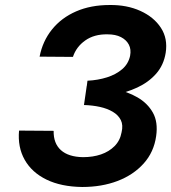

<svg xmlns="http://www.w3.org/2000/svg" viewBox="-20 -732 683 766"><path d="M320 -341Q375 -342 429 -352Q483 -362 528 -383Q573 -404 603 -438Q633 -472 641 -521Q650 -578 622 -621Q594 -664 540 -688.5Q486 -713 417 -712Q342 -712 283.5 -686.5Q225 -661 187.5 -614.5Q150 -568 138 -506L271 -505Q284 -545 320 -570.5Q356 -596 409 -595Q441 -595 462.5 -584Q484 -573 494 -554Q504 -535 499 -509Q492 -477 467.5 -456Q443 -435 407 -423.5Q371 -412 329 -410ZM308 14Q386 14 449 -10Q512 -34 553 -79.5Q594 -125 603 -189Q611 -245 590 -282.5Q569 -320 528.5 -343.5Q488 -367 435 -377.5Q382 -388 326 -389L315 -313Q349 -312 378.5 -305.5Q408 -299 430 -286Q452 -273 462 -253Q472 -233 465 -204Q459 -171 437 -149Q415 -127 383 -116Q351 -105 311 -105Q253 -106 223 -133Q193 -160 194 -210L56 -211Q50 -145 78.5 -94.5Q107 -44 165.5 -15.5Q224 13 308 14Z"/></svg>

Font: Jost SemiBold
Style: Italic
Weight: 600
Italic angle: -5°
Version: Version 3.710